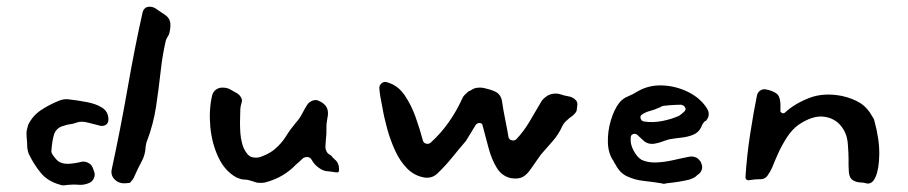

<svg xmlns="http://www.w3.org/2000/svg" viewBox="-20 -540 2705 572"><path d="M485 -443Q484 -437 480 -431.5Q476 -426 474 -419Q464 -377 458.5 -326.5Q453 -276 445 -223Q437 -170 418 -120Q416 -116 415.5 -112Q415 -108 414 -104Q413 -79 402 -59Q391 -39 381 -16Q378 -7 370 1Q368 5 365 5Q351 7 342.5 5.5Q334 4 328 0Q308 -14 313 -36Q339 -156 360.5 -279Q382 -402 405 -504Q410 -520 426 -520Q438 -520 449 -511Q462 -502 472 -495.5Q482 -489 486 -477.5Q490 -466 485 -443ZM303 -184Q303 -174 296.5 -169Q290 -164 280 -165Q264 -169 243 -174.5Q222 -180 209 -175Q199 -171 189.5 -170Q180 -169 169 -165Q146 -159 140 -136Q135 -118 133 -89Q133 -83 141.5 -72.5Q150 -62 153 -60Q166 -51 184.5 -52Q203 -53 223 -58Q232 -60 241.5 -55.5Q251 -51 255 -43Q256 -40 257.5 -37Q259 -34 260 -30Q264 -21 260.5 -11Q257 -1 248 4Q231 12 214.5 10.5Q198 9 179 11Q167 14 158 10Q122 0 101.5 -25Q81 -50 66 -81Q61 -94 61 -106Q61 -115 60 -124Q59 -133 59 -143Q59 -153 64 -168Q77 -195 101.5 -211.5Q126 -228 156 -240Q170 -246 185 -244Q211 -241 238 -236Q265 -231 283 -220Q303 -208 303 -184Z M990 -38Q991 -27 986 -26.5Q981 -26 972 -28Q960 -29 950.5 -30.5Q941 -32 930 -40Q917 -49 909 -63Q905 -71 897 -72Q889 -73 882 -68Q877 -63 872 -58.5Q867 -54 861 -49Q845 -32 823 -18.5Q801 -5 772 3Q761 6 745 4Q735 1 726 -2Q717 -5 709 -5Q702 -5 696 -7Q690 -9 685 -11Q650 -30 630.5 -71.5Q611 -113 606.5 -163Q602 -213 612 -256Q615 -267 623.5 -273Q632 -279 642 -279Q648 -279 654 -278Q660 -277 667 -273Q674 -269 683 -264Q692 -259 696 -253Q703 -244 700 -235Q697 -226 696 -216Q696 -209 695.5 -196.5Q695 -184 695 -176Q695 -160 696 -144.5Q697 -129 701 -114Q705 -96 717 -81Q719 -80 719 -79.5Q719 -79 720 -78Q727 -71 739.5 -70.5Q752 -70 760 -74Q784 -83 799 -96Q819 -113 832 -134Q845 -155 861 -174Q873 -187 880.5 -202Q888 -217 896 -229Q902 -237 912 -240.5Q922 -244 931 -239Q947 -232 953.5 -219.5Q960 -207 955 -186Q952 -171 952.5 -156Q953 -141 951 -126Q950 -116 949.5 -104.5Q949 -93 956 -84Q959 -81 962.5 -79Q966 -77 969 -74Q971 -70 973 -69Q975 -68 977 -65Q983 -61 986.5 -53.5Q990 -46 990 -38Z M1698 -211Q1697 -206 1690.5 -199.5Q1684 -193 1676 -188Q1670 -183 1664.5 -177.5Q1659 -172 1655 -164Q1644 -139 1626 -119Q1608 -99 1591 -79Q1573 -54 1562 -37.5Q1551 -21 1538.5 -13.5Q1526 -6 1504 -9Q1476 -14 1460 -40Q1444 -66 1435 -101Q1426 -136 1418 -165Q1417 -173 1410 -173.5Q1403 -174 1398 -169Q1392 -159 1384.5 -147Q1377 -135 1368 -120Q1349 -98 1328 -72Q1307 -46 1284 -24Q1268 -8 1245 -11Q1215 -16 1193.5 -37.5Q1172 -59 1157.5 -90.5Q1143 -122 1133.5 -156.5Q1124 -191 1119 -221Q1115 -240 1113 -252.5Q1111 -265 1110 -278Q1110 -286 1117 -292Q1124 -298 1133 -295Q1165 -286 1185 -257Q1205 -228 1218 -191.5Q1231 -155 1240 -121Q1242 -114 1249.5 -112Q1257 -110 1263 -115Q1292 -141 1315.5 -174Q1339 -207 1356 -244Q1359 -252 1364.5 -257.5Q1370 -263 1376 -268L1383 -271Q1391 -277 1401 -278.5Q1411 -280 1421 -278Q1429 -276 1436.5 -274Q1444 -272 1451 -269Q1473 -261 1476 -236Q1479 -214 1485 -184.5Q1491 -155 1495 -131Q1497 -124 1504.5 -122Q1512 -120 1518 -125Q1539 -147 1556.5 -176Q1574 -205 1590 -233Q1594 -241 1599.5 -246Q1605 -251 1611 -255Q1630 -265 1650 -259Q1661 -255 1673.5 -253Q1686 -251 1694 -243Q1701 -237 1700 -227Q1699 -217 1698 -211Z M2085 -219Q2099 -198 2083 -180Q2082 -180 2081.5 -179.5Q2081 -179 2080 -179Q2072 -171 2069 -161Q2061 -145 2045 -138.5Q2029 -132 2010 -130Q1991 -128 1974 -125Q1963 -122 1954 -118.5Q1945 -115 1935 -113Q1911 -107 1895 -123Q1891 -127 1887 -130.5Q1883 -134 1879 -138Q1873 -143 1866 -140.5Q1859 -138 1859 -130Q1857 -111 1867.5 -91.5Q1878 -72 1891 -64Q1910 -55 1935 -56Q1960 -57 1986 -63Q2012 -69 2033 -73Q2041 -75 2050.5 -72Q2060 -69 2065 -61Q2066 -60 2067.5 -58Q2069 -56 2069 -54Q2074 -44 2070.5 -34Q2067 -24 2058 -19Q2058 -18 2057 -18Q2056 -18 2055 -16Q2051 -12 2045 -9.5Q2039 -7 2034 -5Q2017 -1 2001.5 1.5Q1986 4 1966 6Q1958 9 1950 6Q1925 2 1898 -1Q1871 -4 1848.5 -14.5Q1826 -25 1813 -51Q1812 -53 1810.5 -55Q1809 -57 1808 -60Q1792 -82 1791 -115.5Q1790 -149 1800 -182Q1810 -215 1825 -234Q1836 -247 1850 -252.5Q1864 -258 1880 -268Q1913 -287 1953 -285.5Q1993 -284 2029 -266.5Q2065 -249 2085 -219ZM2020 -221Q2019 -224 2016 -225.5Q2013 -227 2010 -228Q1995 -228 1974.5 -226.5Q1954 -225 1951 -223Q1949 -221 1943 -219Q1930 -213 1916.5 -209.5Q1903 -206 1893 -199Q1886 -195 1888.5 -187Q1891 -179 1899 -178Q1925 -174 1953 -179.5Q1981 -185 2003 -195Q2012 -201 2020 -209Q2025 -216 2020 -221Z M2585 -180Q2600 -125 2599.5 -81Q2599 -37 2588.5 -13Q2578 11 2560 6Q2555 4 2543 3.5Q2531 3 2521 -3Q2511 -9 2509 -26Q2508 -38 2508 -46Q2508 -54 2508 -68Q2508 -82 2506 -109Q2504 -143 2484.5 -166Q2465 -189 2433 -192.5Q2401 -196 2360 -169Q2340 -155 2324.5 -131Q2309 -107 2298 -82.5Q2287 -58 2280 -40Q2274 -27 2266 -16Q2258 -5 2240 -6Q2229 -6 2214.5 -3.5Q2200 -1 2201 -14Q2205 -77 2215 -141.5Q2225 -206 2235 -255Q2237 -265 2244.5 -270Q2252 -275 2260 -274Q2283 -270 2295 -260Q2307 -250 2305 -211Q2304 -206 2309.5 -203.5Q2315 -201 2319 -205Q2347 -231 2390.5 -248Q2434 -265 2489 -254Q2520 -247 2542 -233.5Q2564 -220 2580 -191Q2584 -186 2585 -180Z"/></svg>

Font: Slackside One
Style: Regular
Weight: 400
Version: Version 1.000